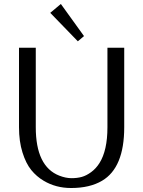

<svg xmlns="http://www.w3.org/2000/svg" viewBox="-20 -942 725 972"><path d="M76.2 0ZM288.1 -921.9 405.3 -759.3 374 -732.9 234.4 -877ZM523.9 -700.2H608.9V-297.9Q608.9 -92.8 496.6 -26.9Q434.6 9.8 339.8 9.8Q262.7 9.8 201.2 -26.9Q165 -48.3 138.2 -81.3Q111.3 -114.3 93.8 -170.2Q76.2 -226.1 76.2 -297.9V-700.2H161.1V-297.9Q161.1 -99.1 280.3 -52.7Q313 -40 342 -40Q371.1 -40 394 -46.4Q417 -52.7 441.4 -70.6Q465.8 -88.4 483.4 -116.2Q523.9 -180.2 523.9 -297.9Z"/></svg>

Font: Pfennig
Style: Medium
Weight: 500
Version: Version 20120410 ; ttfautohint (v0.8)